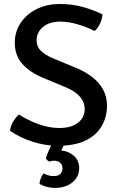

<svg xmlns="http://www.w3.org/2000/svg" viewBox="-20 -716 596 960"><path d="M30 -62Q32.5 -85 45.8 -107.8Q59 -130.5 75 -143.5Q118.5 -115 171.5 -95.5Q224.5 -76 276.5 -76Q337 -76 370.2 -102.5Q403.5 -129 403.5 -170Q403.5 -205 380 -232.2Q356.5 -259.5 312.5 -278L191.5 -328.5Q128.5 -355.5 91.2 -397Q54 -438.5 54 -502.5Q54 -557 82.8 -600.8Q111.5 -644.5 162.5 -670.2Q213.5 -696 280.5 -696Q343 -696 398 -680Q453 -664 492 -644.5Q491 -621.5 480.5 -598.8Q470 -576 453.5 -561Q414.5 -581 367.8 -594.5Q321 -608 282 -608Q226.5 -608 194.8 -581Q163 -554 163 -514.5Q163 -481.5 186 -460.5Q209 -439.5 246 -424L365.5 -374.5Q408 -356.5 442 -330Q476 -303.5 495.5 -268Q515 -232.5 515 -187.5Q515 -130.5 488 -84.8Q461 -39 406.8 -13Q352.5 13 270 13Q208 13 144.2 -7Q80.5 -27 30 -62ZM209 74.5Q215 57.5 225.5 33.2Q236 9 244.5 -6H308Q303 1 296.5 14.5Q290 28 286.5 36.5Q324 40 350 63.5Q376 87 376 124.5Q376 168 342 195.8Q308 223.5 256 223.5Q232.5 223.5 211.2 217.5Q190 211.5 177.5 203.5Q178.5 189 184 175.2Q189.5 161.5 198 151Q207.5 156.5 221 160.5Q234.5 164.5 248 164.5Q271.5 164.5 282 153Q292.5 141.5 292.5 126Q292.5 110 281.8 98.8Q271 87.5 250 87.5Q244 87.5 237.8 88.8Q231.5 90 227 92Q221 89.5 216 84.5Q211 79.5 209 74.5Z"/></svg>

Font: Signika
Style: Regular
Weight: 400
Designer: Anna Giedry
Foundry: Anna Giedry
Version: Version 2.001